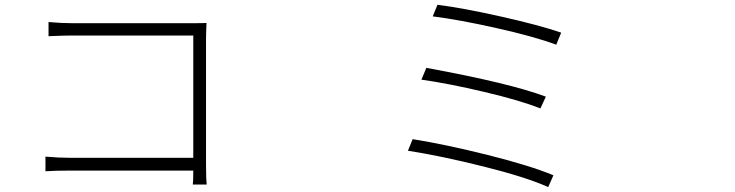

<svg xmlns="http://www.w3.org/2000/svg" viewBox="-20 -762 3040 794"><path d="M835 1H777.3Q779.3 -10.7 779.3 -56.6H272.5Q203.1 -56.6 168 -53.7V-114.3Q221.7 -109.4 271.5 -109.4H779.3V-615.2H283.2Q245.1 -615.2 180.7 -612.3V-670.9Q232.4 -666 282.2 -666H766.6Q811.5 -666 834 -667Q832 -624 832 -598.6V-83Q832 -19.5 835 1Z M1789.1 -742.2Q1891.6 -729.5 2050.8 -693.8Q2210 -658.2 2300.8 -627L2280.3 -577.1Q2191.4 -610.4 2034.7 -645.5Q1877.9 -680.7 1769.5 -694.3ZM1743.2 -481.4Q2088.9 -418 2237.3 -362.3L2214.8 -313.5Q2131.8 -346.7 1982.9 -381.8Q1834 -417 1722.7 -432.6ZM1686.5 -186.5Q1821.3 -165 1997.1 -121.1Q2172.9 -77.1 2268.6 -37.1L2247.1 11.7Q2156.2 -29.3 1980.5 -73.2Q1804.7 -117.2 1667 -138.7Z"/></svg>

Font: Bpmf Zihi Sans Light
Style: Light
Weight: 300
Foundry: But Ko
Version: Version 1.320